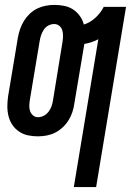

<svg xmlns="http://www.w3.org/2000/svg" viewBox="-20 -548 540 783"><path d="M281 215 381 -388Q368 -381 353 -376Q338 -371 324 -369L283 -125Q281 -108 275 -90.5Q269 -73 259.5 -57.5Q250 -42 235.5 -28.5Q221 -15 205 -7Q189 1 171 4.5Q153 8 135 8Q114 8 94.5 4Q75 0 58.5 -11Q42 -22 31 -38Q20 -54 15 -73.5Q10 -93 10 -113.5Q10 -134 13 -155L53 -395Q56 -412 62 -429.5Q68 -447 77.5 -462.5Q87 -478 101 -491.5Q115 -505 131.5 -513Q148 -521 166 -524.5Q184 -528 201 -528Q222 -528 242 -524Q262 -520 278 -509.5Q294 -499 305.5 -483Q317 -467 322 -448Q348 -456 369.5 -476Q391 -496 403 -520H494L372 215ZM135 -70Q147 -70 158.5 -76Q170 -82 178 -92.5Q186 -103 190 -114.5Q194 -126 196 -138L235 -378Q237 -390 237 -402Q237 -414 234 -424.5Q231 -435 222 -442.5Q213 -450 201 -450Q189 -450 177.5 -444Q166 -438 159 -427.5Q152 -417 148 -405.5Q144 -394 142 -382L102 -142Q100 -130 99.5 -118Q99 -106 102.5 -95.5Q106 -85 114.5 -77.5Q123 -70 135 -70Z"/></svg>

Font: Iosevka Semibold Oblique
Style: Regular
Weight: 600
Italic angle: -9°
Monospace: yes
Designer: Belleve Invis
Foundry: Belleve Invis
Version: Version 32.5.0; ttfautohint (v1.8.4)